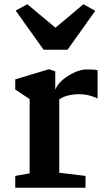

<svg xmlns="http://www.w3.org/2000/svg" viewBox="-20 -887 502 907"><path d="M52 0ZM120 -68V-419L52 -464V-512L211 -560L241 -550V-463Q255 -499 302.5 -529Q350 -559 391 -559Q430 -559 441 -555V-421Q426 -430 402 -436Q378 -442 354 -442Q297 -442 260 -418V-71L384 -56V0H52V-56ZM109 -867 242 -756 374 -867 430 -836 299 -652H186L54 -837Z"/></svg>

Font: Martel ExtraBold
Style: Regular
Weight: 800
Designer: Dan Reynolds
Foundry: Dan Reynolds
Version: Version 1.001; ttfautohint (v1.1) -l 5 -r 5 -G 72 -x 0 -D la